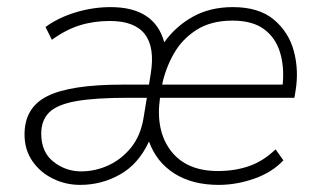

<svg xmlns="http://www.w3.org/2000/svg" viewBox="-20 -512 897 540"><path d="M205 8Q165 8 129 -9.5Q93 -27 71 -59Q49 -91 49 -134Q49 -210 114 -242Q179 -274 324 -274H399L404 -305Q428 -453 289 -453Q243 -453 203.5 -440.5Q164 -428 126 -400L108 -436Q143 -462 192 -477Q241 -492 291 -492Q415 -492 442 -393Q474 -438 522.5 -465Q571 -492 635 -492Q708 -492 750 -457Q792 -422 806.5 -368Q821 -314 811 -255L808 -237H430Q417 -145 460.5 -88Q504 -31 593 -31Q641 -31 681 -45Q721 -59 755 -92L777 -61Q745 -27 695 -9.5Q645 8 595 8Q521 8 470.5 -24Q420 -56 399 -114Q370 -51 318 -21.5Q266 8 205 8ZM634 -454Q573 -454 532 -427.5Q491 -401 468 -359.5Q445 -318 436 -274H775Q780 -324 767.5 -365Q755 -406 722.5 -430Q690 -454 634 -454ZM208 -30Q248 -30 285 -47Q322 -64 349 -97.5Q376 -131 384 -182L393 -237H340Q247 -237 194 -227.5Q141 -218 118.5 -196Q96 -174 96 -136Q96 -84 130.5 -57Q165 -30 208 -30Z"/></svg>

Font: Nunito Sans ExtraLight
Style: Italic
Weight: 200
Italic angle: -9°
Designer: Vernon Adams
Foundry: Vernon Adams
Version: Version 3.006; ttfautohint (v1.8.3)